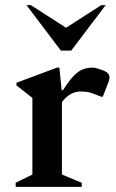

<svg xmlns="http://www.w3.org/2000/svg" viewBox="-20 -727 453 747"><path d="M41 0V-16L106 -48V-346L44 -395V-405L202 -464H211L220 -376H225Q249 -414 268 -433Q287 -452 304.5 -458Q322 -464 340 -464Q348 -464 358 -461Q368 -458 376 -455Q406 -445 406 -427Q406 -419 403 -410L380 -351H373L342 -363Q328 -368 317.5 -369.5Q307 -371 294 -371Q252 -371 221 -330V-48L298 -16V0ZM217 -530 83 -707H100L237 -619L374 -707H391L257 -530Z"/></svg>

Font: Spectral SemiBold
Style: Regular
Weight: 600
Designer: Jean-Baptiste Levee
Foundry: Production Type
Version: Version 2.001